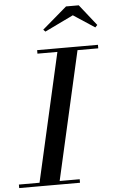

<svg xmlns="http://www.w3.org/2000/svg" viewBox="-103 -1018 634 1060"><g transform="rotate(-5 214.0 -488.0)"><path d="M69.5 0 239.5 -750H351L181 0ZM-40.5 0V-19.5H296.5V0ZM124.5 -730.5V-750H461.5V-730.5ZM179 -848 168 -859.5 304.5 -976.5H375L467.5 -859.5L455.5 -847L337.5 -924.5Z"/></g></svg>

Font: Bodoni Moda 11pt Medium
Style: Italic
Weight: 500
Italic angle: -13°
Designer: Owen Earl
Foundry: indestructible type
Version: Version 2.004